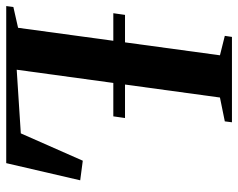

<svg xmlns="http://www.w3.org/2000/svg" viewBox="-110 -688 783 632"><g transform="rotate(90 282.0 -371.5)"><path d="M-14.5 0 -11.5 -23.5 57 -39 147.5 -703.5 83.5 -719.5 87 -743H368L365 -719.5L286.5 -703.5L195 -34.5L404.5 -48L494.5 -252L559 -243.5L502.5 0ZM9 -352.5 14.5 -391H354L348.5 -352.5Z"/></g></svg>

Font: Merriweather 120pt SemiBold
Style: Italic
Weight: 600
Italic angle: -7.8°
Version: Version 2.101